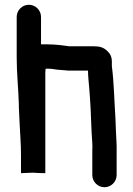

<svg xmlns="http://www.w3.org/2000/svg" viewBox="-20 -748 559 805"><path d="M101 -728C73 -728 50 -705 50 -677V-506C50 -441 57 -377 59 -312V-300C60 -276 61 -255 62 -236C64 -189 68 -147 68 -100V-22L118 -24C130 -23 151 -22 163 -22H170V-438C170 -443 170 -450 171 -457C171 -458 171 -459 172 -460H181C194 -460 206 -458 219 -456L243 -454C252 -453 260 -453 267 -452H349C349 -429 352 -404 354 -380C359 -321 362 -256 364 -195C365 -168 369 -141 367 -115V-14C367 14 390 37 418 37C446 37 469 14 469 -14V-112C470 -140 467 -170 466 -200L464 -252C459 -327 458 -401 449 -471V-491C449 -508 443 -522 431 -533C414 -550 398 -554 371 -554H270C242 -558 210 -562 181 -562H152V-677C152 -705 129 -728 101 -728Z"/></svg>

Font: Electronic
Style: UltBlk
Weight: 500
Version: Version 1.011